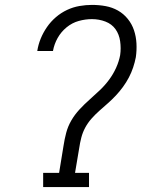

<svg xmlns="http://www.w3.org/2000/svg" viewBox="-20 -763 640 783"><path d="M156 0V-58H221L239 -168Q243 -195 250 -221.5Q257 -248 271 -272Q285 -296 304.5 -317Q324 -338 345.5 -357Q367 -376 387.5 -395.5Q408 -415 425 -438Q442 -461 453.5 -486.5Q465 -512 470 -538Q474 -566 470 -594.5Q466 -623 451 -644Q436 -665 410 -675Q384 -685 355 -685Q328 -685 301 -677.5Q274 -670 251.5 -651.5Q229 -633 215 -608Q201 -583 196 -555H132Q136 -581 146 -605.5Q156 -630 171.5 -652.5Q187 -675 208 -693Q229 -711 253.5 -722.5Q278 -734 304 -738.5Q330 -743 355 -743Q384 -743 411 -738Q438 -733 461 -720Q484 -707 501 -686Q518 -665 526.5 -639.5Q535 -614 536.5 -586Q538 -558 534 -530Q530 -509 523 -488Q516 -467 505.5 -447Q495 -427 481.5 -408.5Q468 -390 452.5 -373.5Q437 -357 420 -342Q403 -327 385.5 -311.5Q368 -296 353 -279Q338 -262 327.5 -242.5Q317 -223 311.5 -201.5Q306 -180 303 -159L286 -58H343V0Z"/></svg>

Font: Iosevka Curly Slab LtExObl
Style: Regular
Weight: 300
Width: 7
Italic angle: -9°
Monospace: yes
Designer: Belleve Invis
Foundry: Belleve Invis
Version: Version 11.1.0; ttfautohint (v1.8.3)